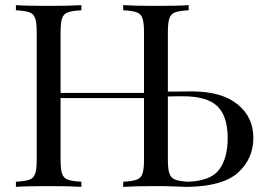

<svg xmlns="http://www.w3.org/2000/svg" viewBox="-20 -728 1037 748"><path d="M715 0H714H704Q691 0 649 -2Q630 -3 587 -3Q506 -3 460 0V-20Q496 -22 512.5 -28Q529 -34 535 -51Q541 -68 541 -106V-346H216V-106Q216 -68 222 -51Q228 -34 244.5 -28Q261 -22 297 -20V0Q251 -3 170 -3Q84 -3 42 0V-20Q78 -22 94.5 -28Q111 -34 117 -51Q123 -68 123 -106V-602Q123 -640 117 -657Q111 -674 94.5 -680Q78 -686 42 -688V-708Q84 -705 170 -705Q250 -705 297 -708V-688Q261 -686 244.5 -680Q228 -674 222 -657Q216 -640 216 -602V-366H541V-602Q541 -640 535 -657Q529 -674 512.5 -680Q496 -686 460 -688V-708Q506 -705 587 -705Q673 -705 715 -708V-688Q679 -686 662.5 -680Q646 -674 640 -657Q634 -640 634 -602V-371L726 -372Q843 -372 905 -322Q967 -272 967 -191Q967 -111 909 -57Q851 -3 715 0ZM867 -190Q867 -275 827 -314Q787 -353 692 -353Q657 -353 634 -352V-106Q634 -69 640 -52Q646 -35 662 -28.5Q678 -22 712 -20Q801 -23 834 -67.5Q867 -112 867 -190Z"/></svg>

Font: Playfair Display SC
Style: Regular
Weight: 400
Designer: Claus Eggers Sørensen
Foundry: Claus Eggers Sørensen
Version: Version 1.200; ttfautohint (v1.6)